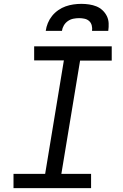

<svg xmlns="http://www.w3.org/2000/svg" viewBox="-20 -975 640 995"><path d="M50 0V-74H214L311 -662H157V-735H559V-661H395L298 -74H452V0ZM217 -815Q220 -836 228 -855.5Q236 -875 249.5 -892Q263 -909 281.5 -922Q300 -935 320 -942Q340 -949 360.5 -952Q381 -955 402 -955Q422 -955 442 -952Q462 -949 479.5 -942Q497 -935 511 -922Q525 -909 533.5 -892Q542 -875 543 -855Q544 -835 541 -815H457Q459 -829 455.5 -843Q452 -857 442 -866Q432 -875 418 -878Q404 -881 390 -881Q375 -881 360 -878Q345 -875 332 -866Q319 -857 311 -843.5Q303 -830 301 -815Z"/></svg>

Font: Iosevka Curly Extended
Style: Italic
Weight: 400
Width: 7
Italic angle: -9°
Monospace: yes
Designer: Belleve Invis
Foundry: Belleve Invis
Version: Version 11.1.0; ttfautohint (v1.8.3)